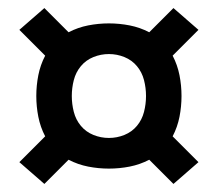

<svg xmlns="http://www.w3.org/2000/svg" viewBox="-20 -578 540 476"><path d="M410 -122 350 -182Q327 -170 301.5 -165Q276 -160 250 -160Q224 -160 198.5 -165Q173 -170 150 -182L90 -122L28 -176L92 -240Q80 -263 75 -288.5Q70 -314 70 -340Q70 -366 75 -391.5Q80 -417 92 -440L28 -504L90 -558L150 -498Q173 -510 198.5 -515Q224 -520 250 -520Q276 -520 301.5 -515Q327 -510 350 -498L410 -558L472 -504L408 -440Q420 -417 425 -391.5Q430 -366 430 -340Q430 -314 425 -288.5Q420 -263 408 -240L472 -176ZM250 -236Q270 -236 288.5 -243.5Q307 -251 319.5 -266Q332 -281 337 -300.5Q342 -320 342 -340Q342 -360 337 -379.5Q332 -399 319.5 -414Q307 -429 288.5 -436.5Q270 -444 250 -444Q230 -444 211.5 -436.5Q193 -429 180.5 -414Q168 -399 163 -379.5Q158 -360 158 -340Q158 -320 163 -300.5Q168 -281 180.5 -266Q193 -251 211.5 -243.5Q230 -236 250 -236Z"/></svg>

Font: Iosevka Term
Style: Bold
Weight: 700
Monospace: yes
Designer: Belleve Invis
Foundry: Belleve Invis
Version: Version 30.0.1